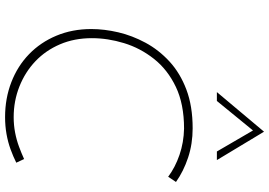

<svg xmlns="http://www.w3.org/2000/svg" viewBox="-168 -854 1034 737"><g transform="rotate(90 348.5 -485.0)"><path d="M604 -31Q580 -19 552.5 -9Q525 1 494 6.5Q463 12 429 12Q357 12 295 -12Q233 -36 187.5 -80Q142 -124 116.5 -185Q91 -246 91 -319Q91 -369 103.5 -422.5Q116 -476 143.5 -527Q171 -578 215.5 -619Q260 -660 323.5 -684Q387 -708 472 -708Q532 -708 584.5 -690.5Q637 -673 678 -644L658 -614Q622 -641 574 -657.5Q526 -674 473 -675Q379 -675 313 -643.5Q247 -612 205.5 -559.5Q164 -507 145 -444.5Q126 -382 126 -321Q126 -254 149.5 -199Q173 -144 214.5 -104.5Q256 -65 311.5 -43Q367 -21 429 -21Q460 -21 488.5 -26.5Q517 -32 542.5 -41.5Q568 -51 590 -61ZM561 -801 476 -947 488 -949 367 -801H333L485 -982L594 -801Z"/></g></svg>

Font: Josefin Sans Thin ExtraLight
Style: Italic
Weight: 250
Italic angle: -7°
Version: Version 2.000